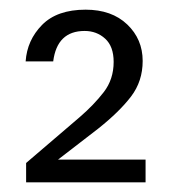

<svg xmlns="http://www.w3.org/2000/svg" viewBox="-20 -729 362 397"><path d="M34 -352V-392L145 -487Q174 -512 194.5 -538.5Q215 -565 215 -601Q215 -633 197.5 -649Q180 -665 155 -665Q98 -665 90 -602H33Q36 -646 67 -677.5Q98 -709 157 -709Q211 -709 243 -678.5Q275 -648 275 -603Q275 -561 251 -529.5Q227 -498 183 -463L100 -399H281V-352Z"/></svg>

Font: DM Sans Light
Style: Regular
Weight: 300
Designer: Colophon Foundry, Jonny Pinhorn
Foundry: Colophon Foundry
Version: Version 4.004; ttfautohint (v1.8.4.7-5d5b)